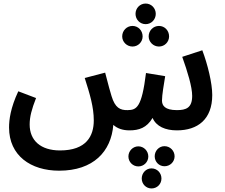

<svg xmlns="http://www.w3.org/2000/svg" viewBox="-20 -729 1266 1081"><path d="M800 -593C832 -593 857 -619 857 -651C857 -683 832 -709 800 -709C768 -709 743 -683 743 -651C743 -619 768 -593 800 -593ZM726 -467C758 -467 783 -493 783 -524C783 -557 758 -583 726 -583C694 -583 668 -557 668 -524C668 -493 694 -467 726 -467ZM875 -467C907 -467 932 -493 932 -524C932 -557 907 -583 875 -583C843 -583 817 -557 817 -524C817 -493 843 -467 875 -467ZM313 232C506 232 606 124 618 -26C641 -5 672 5 709 5C762 5 806 -9 839 -65C860 -17 911 5 976 5C1093 5 1175 -57 1175 -194C1175 -261 1149 -367 1119 -446L1006 -409C1036 -325 1062 -240 1062 -189C1062 -121 1027 -109 976 -109C908 -109 892 -135 892 -163C892 -194 903 -257 910 -300L802 -318C778 -123 749 -110 699 -109C656 -108 628 -122 608 -188C601 -209 592 -244 572 -320L457 -290C486 -199 508 -126 508 -51C508 37 466 118 318 118C209 118 147 62 147 -28C147 -71 158 -113 183 -177L83 -215C39 -121 31 -55 31 -11C31 147 153 232 313 232ZM906 207C938 207 963 182 963 151C963 120 938 94 906 94C875 94 851 120 851 151C851 182 875 207 906 207ZM759 208C790 208 815 183 815 152C815 121 790 95 759 95C728 95 703 121 703 152C703 183 728 208 759 208ZM833 332C865 332 889 307 889 276C889 245 865 219 833 219C802 219 778 245 778 276C778 307 802 332 833 332Z"/></svg>

Font: Noto Sans Arabic SemCond SemBd
Style: Regular
Weight: 600
Width: 4
Designer: Monotype Design Team, Nadine Chahine, Nizar Qandah and Khaled Hosny
Foundry: Monotype Imaging Inc.
Version: Version 2.012